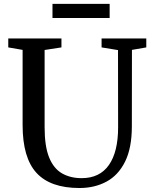

<svg xmlns="http://www.w3.org/2000/svg" viewBox="-20 -936 768 964"><path d="M379 8Q233 8 163.2 -68Q93.5 -144 93.5 -308V-685.5L21.5 -698V-743H288.5V-698L204 -685V-297Q204 -201 226.8 -145.2Q249.5 -89.5 291.5 -65.5Q333.5 -41.5 390 -41.5Q480.5 -41.5 526.8 -107.5Q573 -173.5 573 -296.5L572.5 -684.5L490 -698V-743H714.5V-698L642.5 -685.5L642 -301.5Q642 -193 608 -124.5Q574 -56 514.5 -24Q455 8 379 8ZM530.5 -916.5V-845.5H243.5V-916.5Z"/></svg>

Font: Merriweather Text
Style: Regular
Weight: 400
Designer: Eben Sorkin
Foundry: Eben Sorkin
Version: Version 2.100; ttfautohint (v1.7.19-72a1) -l 8 -r 50 -G 200 